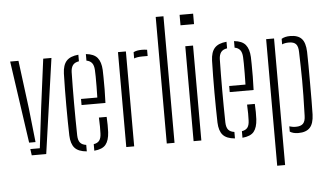

<svg xmlns="http://www.w3.org/2000/svg" viewBox="-62 -904 2065 1209"><g transform="rotate(-5 971.0 -300.0)"><path d="M24.5 -600H77L116 -296.5L139.5 -81H99ZM103 -40H163L194 -296.5L233.5 -600H285.5L200 0H108.5Z M355 -103.5Q354 -145 353.2 -193Q352.5 -241 352.5 -292.5Q352.5 -344 353 -395.5Q353.5 -447 355 -495.5Q357 -549 380.8 -575Q404.5 -601 456 -605.5V-564Q428.5 -559.5 417 -543.5Q405.5 -527.5 404.5 -500Q403.5 -454 403 -405Q402.5 -356 402.5 -305.2Q402.5 -254.5 403 -202.8Q403.5 -151 404.5 -99.5Q405.5 -68.5 417.8 -53.8Q430 -39 456 -35.5V5.5Q403 1 380 -25Q357 -51 355 -103.5ZM503.5 5.5V-36Q528 -40 539.2 -54.8Q550.5 -69.5 551.5 -99.5Q552.5 -114.5 552.2 -143.5Q552 -172.5 550.5 -200H599.5Q601 -178.5 601.2 -149Q601.5 -119.5 600.5 -103.5Q597.5 -51 576.2 -25Q555 1 503.5 5.5ZM448.5 -288V-326.5H551.5Q552.5 -360.5 552.8 -396Q553 -431.5 552.8 -459.8Q552.5 -488 551.5 -500Q550 -530 538 -545Q526 -560 503.5 -564V-605.5Q554.5 -600.5 576.2 -573.8Q598 -547 600.5 -496.5Q601 -485.5 601.5 -451.2Q602 -417 601.8 -372.8Q601.5 -328.5 599.5 -288Z M706 0V-600H756V0ZM804 -551.5V-591Q823.5 -601.5 857 -601.5Q864 -601.5 871.8 -601Q879.5 -600.5 890 -599V-559.5H857Q824 -559.5 804 -551.5Z M962 0V-800H1011V0Z M1113 -734V-800H1198.5V-734ZM1131.5 0V-600H1180.5V0Z M1291.5 -103.5Q1290.5 -145 1289.8 -193Q1289 -241 1289 -292.5Q1289 -344 1289.5 -395.5Q1290 -447 1291.5 -495.5Q1293.5 -549 1317.2 -575Q1341 -601 1392.5 -605.5V-564Q1365 -559.5 1353.5 -543.5Q1342 -527.5 1341 -500Q1340 -454 1339.5 -405Q1339 -356 1339 -305.2Q1339 -254.5 1339.5 -202.8Q1340 -151 1341 -99.5Q1342 -68.5 1354.2 -53.8Q1366.5 -39 1392.5 -35.5V5.5Q1339.5 1 1316.5 -25Q1293.5 -51 1291.5 -103.5ZM1440 5.5V-36Q1464.5 -40 1475.8 -54.8Q1487 -69.5 1488 -99.5Q1489 -114.5 1488.8 -143.5Q1488.5 -172.5 1487 -200H1536Q1537.5 -178.5 1537.8 -149Q1538 -119.5 1537 -103.5Q1534 -51 1512.8 -25Q1491.5 1 1440 5.5ZM1385 -288V-326.5H1488Q1489 -360.5 1489.2 -396Q1489.5 -431.5 1489.2 -459.8Q1489 -488 1488 -500Q1486.5 -530 1474.5 -545Q1462.5 -560 1440 -564V-605.5Q1491 -600.5 1512.8 -573.8Q1534.5 -547 1537 -496.5Q1537.5 -485.5 1538 -451.2Q1538.5 -417 1538.2 -372.8Q1538 -328.5 1536 -288Z M1642.5 200V-600H1692.5V200ZM1740 -40.5Q1749 -37.5 1759.2 -35.8Q1769.5 -34 1781 -34Q1812.5 -34 1827 -49Q1841.5 -64 1842 -99Q1844.5 -173 1845.2 -225.8Q1846 -278.5 1845.8 -321Q1845.5 -363.5 1844.5 -406Q1843.5 -448.5 1842 -501.5Q1841.5 -536 1828.2 -551.2Q1815 -566.5 1783 -566.5Q1757.5 -566.5 1740 -558.5V-593.5Q1750.5 -600 1764 -603.2Q1777.5 -606.5 1795 -606.5Q1844 -606.5 1867.2 -581.2Q1890.5 -556 1892.5 -498Q1893.5 -465 1893.8 -412.5Q1894 -360 1894 -301.5Q1894 -243 1893.8 -189.8Q1893.5 -136.5 1892.5 -102Q1890.5 -44.5 1866.5 -19Q1842.5 6.5 1793.5 6.5Q1761 6.5 1740 -7Z"/></g></svg>

Font: Big Shoulders Stencil Text ExtraLight
Style: Regular
Weight: 250
Version: Version 2.001